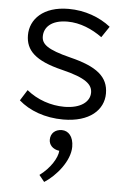

<svg xmlns="http://www.w3.org/2000/svg" viewBox="-56 -551 593 902"><g transform="rotate(5 240.0 -100.0)"><path d="M231 -510C111 -510 51 -445 51 -371C51 -299 97 -253 225 -222C340 -194 370 -165 370 -127C370 -85 329 -50 250 -50C187 -50 122 -72 72 -113L40 -62C90 -18 164 10 250 10C375 10 440 -52 440 -129C440 -208 385 -252 259 -283C147 -311 121 -335 121 -371C121 -413 154 -450 231 -450C291 -450 348 -425 395 -391L430 -443C378 -484 308 -510 231 -510ZM249 60C217 60 196 80 196 110C196 133 213 154 245 158C243 192 211 243 162 279L187 310C242 275 304 201 304 134C304 86 280 60 249 60Z"/></g></svg>

Font: Gully Light
Style: Regular
Weight: 300
Designer: jaikishan Patel
Foundry: MagicType
Version: Version 1.000;Glyphs 3.2 (3242)